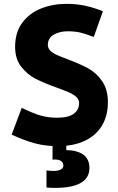

<svg xmlns="http://www.w3.org/2000/svg" viewBox="-20 -731 601 974"><path d="M273.9 10.3Q214.4 10.7 160.9 -2.9Q107.4 -16.6 39.1 -47.9L90.3 -184.1Q148.9 -155.3 187.5 -144.5Q226.1 -133.8 269 -133.8Q327.6 -133.8 354.5 -154.1Q381.3 -174.3 381.3 -208Q381.3 -226.1 366.9 -239.3Q352.5 -252.4 330.6 -262Q308.6 -271.5 267.6 -286.6Q202.1 -310.1 159.9 -331.8Q117.7 -353.5 87.2 -393.1Q56.6 -432.6 56.6 -493.2Q56.6 -566.9 93.3 -616Q129.9 -665 189 -688.2Q248 -711.4 316.9 -711.4Q368.2 -711.4 413.1 -701.7Q458 -691.9 502 -673.8L455.6 -543.5L443.4 -547.9Q413.1 -559.6 386.7 -565.9Q360.4 -572.3 323.2 -572.3Q282.7 -572.3 252.9 -555.4Q223.1 -538.6 222.7 -502.9Q222.7 -486.3 235.4 -473.9Q248 -461.4 268.1 -452.4Q288.1 -443.4 323.7 -430.2Q385.7 -406.7 426.8 -384.5Q467.8 -362.3 497.6 -320.1Q527.3 -277.8 527.3 -211.9Q527.3 -143.6 497.3 -93.8Q467.3 -43.9 410.4 -16.8Q353.5 10.3 273.9 10.3ZM258.8 222.2Q233.9 222.2 215.8 220.2V133.3Q232.9 136.2 251 136.2Q275.4 136.2 288.3 128.9Q301.3 121.6 301.3 110.4Q301.3 78.1 256.8 78.1Q255.4 78.1 246.6 79.1V-29.3H316.4V30.3Q375.5 32.2 404.5 54.9Q433.6 77.6 433.6 121.1Q433.6 222.2 258.8 222.2Z"/></svg>

Font: DavidDev Light
Style: Regular
Weight: 300
Designer: David.dev
Foundry: David.dev
Version: Version 1.001;FEAKit 1.0